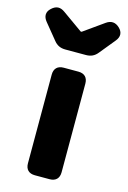

<svg xmlns="http://www.w3.org/2000/svg" viewBox="-166 -880 652 981"><g transform="rotate(15 160.0 -389.5)"><path d="M72 -479V-10C72 22 90 40 122 40H200C232 40 250 22 250 -10V-479C250 -511 232 -529 200 -529H122C90 -529 72 -511 72 -479ZM-22 -732 45 -650C61 -630 80 -621 106 -621H215C241 -621 260 -630 276 -650L343 -732C363 -756 362 -780 340 -801C318 -822 294 -823 270 -806L163 -730H158L51 -806C26 -824 4 -823 -19 -802L-20 -801C-42 -781 -42 -756 -22 -732Z"/></g></svg>

Font: コーポレート・ロゴ（ラウンド）ver3 Bold
Style: Regular
Weight: 700
Designer: [KANA_main] LOGOTYPE.JP [Source Han Sans] Ryoko NISHIZUKA 西塚涼子 (kana, bopomofo & ideographs); Paul D. Hunt (Latin, Greek
Version: Version 12.001;FEAKit 1.0